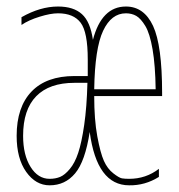

<svg xmlns="http://www.w3.org/2000/svg" viewBox="-20 -550 540 580"><path d="M360.4 -530.3Q415 -530.3 442.4 -471.7Q469.7 -413.1 469.7 -269.5V-259.8H264.6Q264.6 -188.5 273.9 -138.2Q283.2 -87.9 293.9 -64Q304.7 -40 322.3 -26.4Q339.8 -12.7 348.6 -11.2Q357.4 -9.8 370.1 -9.8Q420.9 -9.8 460 -40V-15.6Q418 10.7 370.1 9.8Q272.5 9.8 251 -151.4Q237.3 -62.5 207 -26.4Q176.8 9.8 129.9 9.8Q87.9 9.8 59.1 -30.8Q30.3 -71.3 30.3 -139.6Q30.3 -226.6 75.2 -273.4Q120.1 -320.3 205.1 -320.3H245.1V-370.1Q245.1 -453.1 223.6 -481.4Q202.1 -509.8 155.3 -509.8Q132.8 -509.8 99.6 -499.5Q66.4 -489.3 44.9 -474.6V-498Q101.6 -530.3 155.3 -530.3Q202.1 -530.3 227.5 -507.3Q252.9 -484.4 260.7 -429.7Q287.1 -530.3 360.4 -530.3ZM264.6 -280.3H450.2Q449.2 -352.5 440.9 -400.9Q432.6 -449.2 418.9 -471.7Q405.3 -494.1 391.6 -502Q377.9 -509.8 360.4 -509.8Q316.4 -509.8 291.5 -457Q266.6 -404.3 264.6 -280.3ZM244.1 -299.8H205.1Q128.9 -299.8 89.4 -259.3Q49.8 -218.8 49.8 -139.6Q49.8 -82 72.3 -45.9Q94.7 -9.8 129.9 -9.8Q147.5 -9.8 161.6 -15.6Q175.8 -21.5 190.9 -39.6Q206.1 -57.6 216.3 -88.4Q226.6 -119.1 234.4 -172.9Q242.2 -226.6 244.1 -299.8Z"/></svg>

Font: Mgen+ 1mn thin
Style: Regular
Weight: 100
Designer: [Source Han Sans]
Ryoko NISHIZUKA  (kana & ideographs); Paul D. Hunt (Latin, Greek & Cyrillic); Wenlong ZHANG  (bopomofo
Version: Version 1.059.20150602